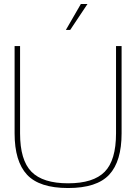

<svg xmlns="http://www.w3.org/2000/svg" viewBox="-20 -946 692 976"><path d="M54.2 -268.1V-711.9H82V-268.1Q82 -131.8 139.9 -73Q197.8 -14.2 326.2 -14.2Q454.6 -14.2 512.2 -72.8Q569.8 -131.3 569.8 -268.1V-711.9H598.1V-268.1Q598.1 -126 535.2 -58.1Q472.2 9.8 326.2 9.8Q180.2 9.8 117.2 -58.1Q54.2 -126 54.2 -268.1ZM336.9 -793.9H314.9L391.1 -925.8H424.8Z"/></svg>

Font: Creato Display Thin
Style: Regular
Weight: 265
Version: Version 1.000